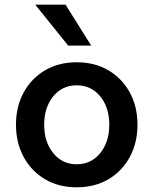

<svg xmlns="http://www.w3.org/2000/svg" viewBox="-20 -781 653 817"><path d="M306 16Q230 16 172 -18Q114 -52 81 -112.5Q48 -173 48 -250Q48 -328 81 -388Q114 -448 172 -482Q230 -516 306 -516Q383 -516 441 -482Q499 -448 532 -388Q565 -328 565 -250Q565 -173 532 -112.5Q499 -52 441 -18Q383 16 306 16ZM306 -82Q368 -82 406.5 -129.5Q445 -177 445 -250Q445 -324 406.5 -371Q368 -418 306 -418Q245 -418 206.5 -371Q168 -324 168 -250Q168 -177 206.5 -129.5Q245 -82 306 -82ZM270 -587 130 -761H259L368 -587Z"/></svg>

Font: Wix Madefor Text SemiBold
Style: Regular
Weight: 600
Designer: Dalton Maag Ltd
Foundry: Dalton Maag Ltd
Version: Version 3.100